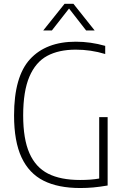

<svg xmlns="http://www.w3.org/2000/svg" viewBox="-20 -964 647 990"><path d="M535 -360V-7.5Q494 -0.5 461.2 2.5Q428.5 5.5 394 5.5Q280 5.5 204.8 -32.2Q129.5 -70 91 -152.5Q52.5 -235 52.5 -369Q52.5 -569.5 135.2 -659.2Q218 -749 371 -749Q447 -749 522.5 -727.5V-685.5Q448.5 -708 370.5 -708Q283 -708 223.2 -675.8Q163.5 -643.5 131.5 -568.5Q99.5 -493.5 99.5 -369Q99.5 -247 131.8 -174Q164 -101 228.2 -68.5Q292.5 -36 393 -36Q450.5 -36 491.5 -43.5V-360ZM468 -807H424L336 -920L247.5 -807H203L313 -944.5H358.5Z"/></svg>

Font: Encode Sans Semi Condensed ExLight
Style: Regular
Weight: 275
Width: 4
Designer: Multiple Designers
Foundry: Impallari Type
Version: Version 2.000